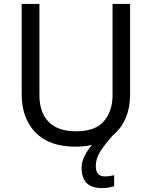

<svg xmlns="http://www.w3.org/2000/svg" viewBox="-20 -734 771 974"><path d="M466 107Q466 136 478 148.5Q490 161 511 161Q528 161 539.5 158.5Q551 156 559 155V211Q545 215 531 217.5Q517 220 497 220Q444 220 419 194Q394 168 394 117Q394 86 410 55.5Q426 25 447 1Q408 10 362 10Q229 10 159.5 -62.5Q90 -135 90 -254V-714H180V-251Q180 -164 226.5 -116Q273 -68 367 -68Q464 -68 507.5 -119.5Q551 -171 551 -252V-714H640V-252Q640 -189 618 -136Q596 -83 552 -47Q508 3 487 37.5Q466 72 466 107Z"/></svg>

Font: Noto Sans Carian
Style: Regular
Weight: 400
Designer: Monotype Design Team
Foundry: Monotype Imaging Inc.
Version: Version 2.002; ttfautohint (v1.8.4.7-5d5b)